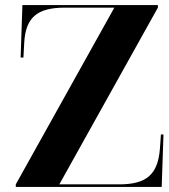

<svg xmlns="http://www.w3.org/2000/svg" viewBox="-20 -734 662 754"><path d="M42 0H615L622 -206H612L608 -150C600 -49 556 -10 448 -10H213L600 -704V-714H68L61 -508H72L75 -564C80 -665 125 -704 235 -704H429L42 -10Z"/></svg>

Font: Noto Serif Display
Style: Bold
Weight: 700
Designer: Monotype Design Team
Foundry: Monotype Imaging Inc.
Version: Version 2.009